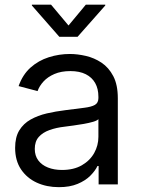

<svg xmlns="http://www.w3.org/2000/svg" viewBox="-20 -774 590 806"><path d="M227.1 11.7Q175.8 11.7 134.3 -7.3Q92.8 -26.4 68.1 -63.2Q43.5 -100.1 43.5 -153.3Q43.5 -198.2 61 -226.8Q78.6 -255.4 108.6 -272.2Q138.7 -289.1 176.3 -297.9Q213.9 -306.6 254.4 -311.5Q302.2 -317.9 333 -321.5Q363.8 -325.2 378.4 -333.7Q393.1 -342.3 393.1 -362.3V-367.7Q393.1 -401.4 379.6 -425.3Q366.2 -449.2 340.1 -462.4Q314 -475.6 275.4 -475.6Q236.8 -475.6 208.5 -463.4Q180.2 -451.2 162.6 -431.9Q145 -412.6 137.7 -391.6L58.1 -412.6Q75.2 -460.9 108.4 -490.5Q141.6 -520 184.8 -533.7Q228 -547.4 273.4 -547.4Q305.2 -547.4 340.3 -539.3Q375.5 -531.2 406 -511Q436.5 -490.7 455.6 -454.3Q474.6 -418 474.6 -361.3V0H394V-77.1H389.2Q379.4 -56.6 358.9 -36.1Q338.4 -15.6 305.7 -2Q272.9 11.7 227.1 11.7ZM240.2 -60.5Q289.6 -60.5 323.7 -80.3Q357.9 -100.1 375.5 -131.8Q393.1 -163.6 393.1 -199.7V-273.9Q387.7 -267.6 370.8 -262.7Q354 -257.8 332 -253.9Q310.1 -250 288.3 -247.1Q266.6 -244.1 251.5 -242.2Q216.3 -238.3 187.7 -228Q159.2 -217.8 142.6 -199Q126 -180.2 126 -148.9Q126 -120.6 140.6 -100.8Q155.3 -81.1 181.2 -70.8Q207 -60.5 240.2 -60.5ZM194.3 -754.4 267.6 -667 340.3 -754.4H421.9V-751L305.7 -619.6H229L113.8 -751V-754.4Z"/></svg>

Font: V-Inter
Style: Regular-375
Weight: 375
Designer: Rasmus Andersson
Foundry: rsms
Version: Version 4.000;git-4146feb